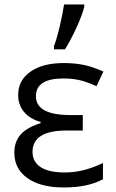

<svg xmlns="http://www.w3.org/2000/svg" viewBox="-20 -826 515 856"><path d="M349.1 -313V-244.1H276.9Q125 -244.1 125 -148.9Q125 -105 160.9 -81.1Q196.8 -57.1 268.1 -57.1Q309.1 -57.1 349.6 -66.7Q390.1 -76.2 439 -99.1V-26.9Q372.1 9.8 264.2 9.8Q161.6 9.8 102.8 -31.5Q43.9 -72.8 43.9 -145Q43.9 -192.9 70.8 -224.9Q97.7 -256.8 161.1 -276.9V-282.2Q113.3 -295.9 87.2 -326.9Q61 -357.9 61 -402.8Q61 -467.8 115.7 -506.3Q170.4 -544.9 264.2 -544.9Q311.5 -544.9 351.8 -536.9Q392.1 -528.8 440.9 -506.8L410.2 -441.9Q364.3 -462.4 332.5 -469.2Q300.8 -476.1 262.2 -476.1Q140.1 -476.1 140.1 -397Q140.1 -313 294.9 -313ZM220.7 -620.1Q233.9 -655.3 246.8 -710.7Q259.8 -766.1 265.6 -806.2H355.5V-794.9Q346.7 -758.8 320.1 -700.9Q293.5 -643.1 269.5 -606H220.7Z"/></svg>

Font: Zoram GWebM
Style: Regular
Weight: 400
Foundry: Ascender Corporation
Version: Version 1.000